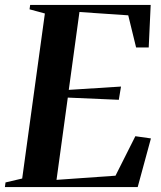

<svg xmlns="http://www.w3.org/2000/svg" viewBox="-38 -763 656 783"><path d="M-18 0 -15.5 -19 52.5 -35 145 -708 82.5 -725 85 -743H576.5L568.5 -569.5H517L485 -700.5L286 -714L242.5 -396.5L455.5 -410L446.5 -356L238.5 -365L192.5 -29.5L433 -46.5L514 -207.5L577.5 -198.5L523.5 0Z"/></svg>

Font: Merriweather 144pt SemiBold
Style: Italic
Weight: 600
Italic angle: -7.8°
Version: Version 2.101